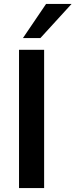

<svg xmlns="http://www.w3.org/2000/svg" viewBox="-20 -959 385 979"><path d="M77 0V-705H205V0ZM97 -765 215 -939H345L186 -765Z"/></svg>

Font: NunitoSans3
Style: Bold
Weight: 700
Designer: Vernon Adams
Foundry: Vernon Adams
Version: Version 3.101;gftools[0.9.27]